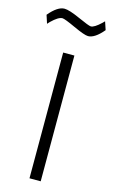

<svg xmlns="http://www.w3.org/2000/svg" viewBox="-189 -974 603 1025"><g transform="rotate(15 112.0 -461.5)"><path d="M87 0V-695H149V0ZM192 -814Q172 -814 110.5 -842.5Q49 -871 36 -871Q14 -871 -24 -834L-36 -821L-51 -867Q-4 -923 34 -923Q60 -923 121 -895.5Q182 -868 193 -868Q212 -868 248 -902L260 -914L275 -869Q229 -814 192 -814Z"/></g></svg>

Font: Titillium Web
Style: Light
Weight: 300
Version: Version 1.001;PS 57.000;hotconv 1.0.70;makeotf.lib2.5.55311